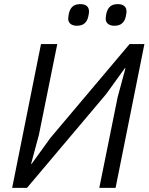

<svg xmlns="http://www.w3.org/2000/svg" viewBox="-20 -912 724 932"><path d="M39 0 179 -698H258L169 -258L131 -117H134L225 -243L609 -698H681L541 0H462L551 -440L589 -581H586L495 -455L111 0ZM353 -787Q334 -787 322.5 -796Q311 -805 311 -822Q311 -826 312 -831Q313 -836 314 -845Q319 -868 332 -880Q345 -892 370 -892Q390 -892 401 -883Q412 -874 412 -857Q412 -853 411.5 -848Q411 -843 409 -834Q405 -812 391.5 -799.5Q378 -787 353 -787ZM535 -787Q516 -787 504.5 -796Q493 -805 493 -822Q493 -826 494 -831Q495 -836 496 -845Q501 -868 514 -880Q527 -892 552 -892Q572 -892 583 -883Q594 -874 594 -857Q594 -853 593.5 -848Q593 -843 591 -834Q587 -812 573.5 -799.5Q560 -787 535 -787Z"/></svg>

Font: IBM Plex Sans
Style: Italic
Weight: 400
Italic angle: -11.31°
Designer: Mike Abbink, Paul van der Laan, Pieter van Rosmalen
Foundry: Bold Monday
Version: Version 3.201